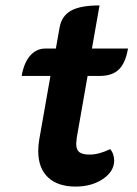

<svg xmlns="http://www.w3.org/2000/svg" viewBox="-20 -679 507 708"><path d="M121 -122Q121 -145 125 -166L166 -399H60Q68 -447 91 -473.5Q114 -500 147 -500H186L200 -579Q208 -621 242.5 -640Q277 -659 347 -659L319 -500H452Q443 -447 418.5 -423Q394 -399 348 -399H303L263 -171Q261 -155 261 -149Q261 -127 272.5 -118Q284 -109 310 -109Q345 -109 386 -129Q393 -122 397 -110.5Q401 -99 401 -87Q401 -47 359.5 -19Q318 9 259 9Q193 9 157 -25Q121 -59 121 -122Z"/></svg>

Font: K2D ExtraBold
Style: Italic
Weight: 800
Italic angle: -10°
Designer: Katatrad Aksorn Co.,Ltd.
Foundry: Cadson Demak Co.,Ltd.
Version: Version 1.000; ttfautohint (v1.6)